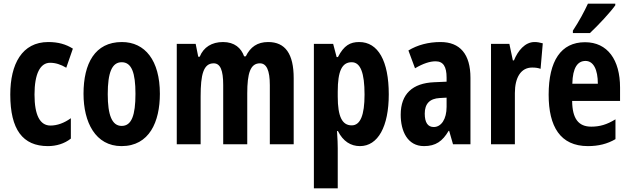

<svg xmlns="http://www.w3.org/2000/svg" viewBox="-20 -786 3430 1046"><path d="M241 10C286 10 331 -3 366 -31V-142C330 -116 292 -102 255 -102C198 -102 168 -158 168 -271C168 -384 199 -444 253 -444C282 -444 311 -435 341 -417L377 -521C339 -545 297 -557 243 -557C100 -557 36 -437 36 -271C36 -80 104 10 241 10Z M851 -275C851 -457 770 -557 644 -557C497 -557 435 -440 435 -275C435 -120 500 10 642 10C794 10 851 -123 851 -275ZM567 -273C567 -391 590 -447 643 -447C697 -447 718 -390 718 -275C718 -158 697 -100 643 -100C590 -100 567 -159 567 -273Z M1441 -557C1382 -557 1344 -530 1319 -479H1310C1294 -524 1258 -557 1195 -557C1134 -557 1089 -529 1068 -477H1060L1046 -547H943V0H1073V-261C1073 -379 1088 -441 1144 -441C1180 -441 1196 -404 1196 -323V0H1327V-277C1327 -387 1344 -441 1396 -441C1432 -441 1450 -403 1450 -322V0H1580V-360C1580 -493 1534 -557 1441 -557Z M1937 -557C1888 -557 1854 -539 1821 -475H1814L1795 -547H1690V240H1820V21C1820 1 1819 -30 1816 -72H1821C1849 -16 1891 10 1941 10C2039 10 2098 -96 2098 -272C2098 -454 2040 -557 1937 -557ZM1896 -447C1944 -447 1966 -389 1966 -271C1966 -158 1943 -103 1896 -103C1844 -103 1820 -151 1820 -260V-287C1820 -399 1843 -447 1896 -447Z M2380 -557C2314 -557 2254 -541 2205 -511L2241 -414C2285 -440 2322 -452 2353 -452C2395 -452 2413 -423 2413 -363V-341L2345 -338C2228 -333 2163 -275 2163 -161C2163 -73 2199 10 2290 10C2354 10 2391 -17 2424 -73H2427L2448 0H2543V-362C2543 -491 2486 -557 2380 -557ZM2376 -252 2413 -254V-204C2413 -137 2384 -94 2343 -94C2311 -94 2294 -118 2294 -167C2294 -221 2321 -249 2376 -252Z M2892 -557C2840 -557 2801 -509 2780 -457H2774L2755 -547H2655V0H2785V-279C2785 -364 2818 -418 2879 -418C2897 -418 2912 -416 2925 -411L2937 -550C2919 -555 2906 -557 2892 -557Z M3332 -757V-766H3183C3162 -721 3136 -672 3101 -619V-606H3194C3240 -649 3305 -719 3332 -757ZM3167 -556C3036 -556 2969 -454 2969 -270C2969 -97 3032 10 3183 10C3240 10 3289 -2 3333 -28V-136C3286 -107 3247 -96 3201 -96C3131 -96 3098 -140 3097 -236H3358V-309C3358 -460 3290 -556 3167 -556ZM3170 -454C3213 -454 3237 -407 3237 -330H3098C3100 -418 3127 -454 3170 -454Z"/></svg>

Font: Noto Sans Arabic UI XCn
Style: Bold
Weight: 700
Width: 2
Designer: Monotype Design Team, Nadine Chahine and Nizar Qandah
Foundry: Monotype Imaging Inc.
Version: Version 2.010